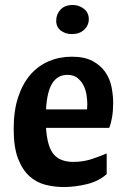

<svg xmlns="http://www.w3.org/2000/svg" viewBox="-20 -740 506 772"><path d="M165 -226Q170 -150 196 -119.5Q222 -89 275 -89Q315 -89 350.5 -101Q386 -113 409 -123V-40Q377 -11 329 0.5Q281 12 236 12Q199 12 163 3Q127 -6 98.5 -31.5Q70 -57 52.5 -102.5Q35 -148 35 -222Q35 -295 53 -349.5Q71 -404 102.5 -440Q134 -476 176.5 -494Q219 -512 269 -512Q320 -512 352.5 -494.5Q385 -477 403.5 -450Q422 -423 428.5 -390Q435 -357 435 -326Q435 -294 430.5 -268Q426 -242 419 -226ZM251 -439Q212 -439 190.5 -405.5Q169 -372 165 -300H330Q330 -304 330.5 -310Q331 -316 331 -321Q331 -337 328 -357.5Q325 -378 316 -396Q307 -414 291.5 -426.5Q276 -439 251 -439ZM206 -657Q206 -683 223.5 -701.5Q241 -720 272 -720Q298 -720 317.5 -704.5Q337 -689 337 -663Q337 -638 318.5 -620.5Q300 -603 269 -603Q243 -603 224.5 -617Q206 -631 206 -657Z"/></svg>

Font: CantoraOne
Style: Regular
Weight: 400
Designer: Pablo Impallari, Rodrigo Fuenzalida
Foundry: Pablo Impallari
Version: Version 1.001; ttfautohint (v0.8) -G 200 -r 50